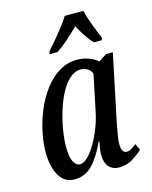

<svg xmlns="http://www.w3.org/2000/svg" viewBox="-116 -842 734 928"><g transform="rotate(-15 250.5 -378.0)"><path d="M142 10Q90 10 64.5 -36.5Q39 -83 39 -152Q39 -200 50.5 -254Q62 -308 84 -360Q106 -412 138 -454Q170 -496 211 -521Q252 -546 301 -546Q332 -546 359.5 -535.5Q387 -525 404 -510L444 -536H478L411 -216Q409 -204 404.5 -182Q400 -160 396.5 -137Q393 -114 393 -100Q393 -54 419 -54Q431 -54 442.5 -61Q454 -68 468 -79L483 -47Q463 -28 433 -9Q403 10 364 10Q333 10 314 -11Q295 -32 295 -70Q295 -91 298 -106Q301 -121 304 -137H300Q270 -69 232.5 -29.5Q195 10 142 10ZM185 -54Q204 -54 224.5 -74Q245 -94 265 -128Q285 -162 301 -203.5Q317 -245 325 -288L361 -461Q354 -478 339 -487Q324 -496 307 -496Q276 -496 250 -472.5Q224 -449 204 -410.5Q184 -372 170 -326Q156 -280 148.5 -234.5Q141 -189 141 -154Q141 -101 153.5 -77.5Q166 -54 185 -54ZM183 -619Q200 -638 221.5 -663.5Q243 -689 264 -716Q285 -743 299 -766H392Q400 -732 416 -690Q432 -648 445 -619L442 -606H402Q385 -623 366.5 -651Q348 -679 335 -704Q306 -676 277.5 -650.5Q249 -625 220 -606H180Z"/></g></svg>

Font: Noto Serif ExtraCondensed Medium
Style: Italic
Weight: 500
Width: 2
Italic angle: -12°
Designer: Monotype Design Team
Foundry: Monotype Imaging Inc.
Version: Version 2.013; ttfautohint (v1.8.4.7-5d5b)